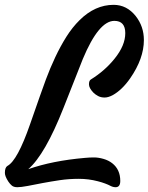

<svg xmlns="http://www.w3.org/2000/svg" viewBox="-41 -781 623 806"><path d="M439 -693.4Q373.5 -693.4 306.6 -533.2L225.6 -328.1Q148.4 -132.3 77.6 -70.8Q179.2 -106.4 315.4 -118.2Q335 -120.1 353.5 -120.1Q372.1 -120.1 393.3 -114Q414.6 -107.9 430.2 -95.7Q463.9 -69.3 463.9 -21.5Q463.9 4.9 444.3 4.9Q433.6 4.9 423.3 -0.5Q413.1 -5.9 400.1 -10.7Q387.2 -15.6 370.1 -20Q331.1 -30.3 289.8 -30.3Q248.5 -30.3 210.4 -24.7Q172.4 -19 138.7 -12.7L75.7 -0.5Q46.9 4.9 32 4.9Q17.1 4.9 9 -1.7Q1 -8.3 -5.9 -18.6Q-20.5 -41 -20.5 -55.2Q-20.5 -78.1 -9.8 -84.5Q32.2 -106.9 85 -258.8Q133.8 -399.4 151.6 -447.3Q169.4 -495.1 190.9 -540.8Q212.4 -586.4 237.5 -626.5Q262.7 -666.5 293 -696.3Q357.9 -760.7 436 -760.7Q491.2 -760.7 528.8 -713.4Q563 -669.9 563 -612.8Q563 -535.2 505.4 -452.1Q471.7 -403.8 432.6 -381.8Q413.6 -371.6 398.2 -371.6Q382.8 -371.6 371.1 -377.7Q359.4 -383.8 350.6 -392.6Q332.5 -411.6 332.5 -427Q332.5 -442.4 340.3 -447.3Q399.4 -483.9 440.4 -535.2Q484.9 -590.3 484.9 -641.8Q484.9 -693.4 439 -693.4Z"/></svg>

Font: Courgette
Style: Regular
Weight: 400
Designer: Karolina Lach
Foundry: Sorkin Type Co.
Version: Version 1.002